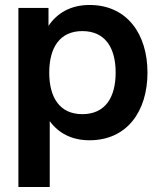

<svg xmlns="http://www.w3.org/2000/svg" viewBox="-20 -552 645 772"><path d="M54 -520V200H180V-65C215 -17 268 12 340 12C491 12 573 -105 573 -260C573 -415 491 -532 340 -532C265 -532 210 -500 175 -448V-520ZM311 -427C403 -427 445 -360 445 -260C445 -160 403 -93 311 -93C220 -93 178 -160 178 -260C178 -360 220 -427 311 -427Z"/></svg>

Font: Aspekta 600
Style: Regular
Weight: 600
Designer: Ivo Dolenc
Version: Version 2.100